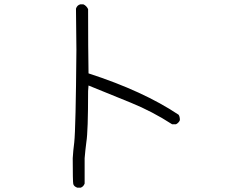

<svg xmlns="http://www.w3.org/2000/svg" viewBox="-20 -802 1040 887"><path d="M353 65H337Q321 59 318.5 48Q316 37 316 -71Q318 -106 323 -144Q330 -209 333 -572L331 -762Q336 -778 351 -782H365Q379 -776 387 -760Q387 -573 389 -463Q642 -381 805 -272Q811 -264 811 -247Q809 -241 803.5 -235.5Q798 -230 793 -228H775Q684 -287 584.5 -327.5Q485 -368 389 -407L387 -381Q387 -195 379 -146Q374 -108 371 -71V46Q366 60 353 65Z"/></svg>

Font: Yozai
Style: Regular
Weight: 400
Designer: LXGW / Y.OzVox
Foundry: LXGW / Y.OzVox
Version: Version 0.861;October 22, 2024